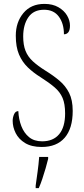

<svg xmlns="http://www.w3.org/2000/svg" viewBox="-20 -744 433 985"><path d="M194 10Q142 10 109 -10Q76 -30 60.5 -61Q45 -92 45 -124Q45 -141 52 -157.5Q59 -174 74 -174Q76 -132 89.5 -97Q103 -62 129 -40.5Q155 -19 196 -19Q253 -19 283.5 -55.5Q314 -92 314 -162Q314 -211 301 -241.5Q288 -272 260 -296Q232 -320 188 -348Q151 -371 122.5 -398.5Q94 -426 77.5 -464.5Q61 -503 61 -561Q61 -630 100 -677Q139 -724 208 -724Q250 -724 279.5 -707Q309 -690 324 -664.5Q339 -639 339 -613Q339 -589 330.5 -578.5Q322 -568 308 -568Q308 -623 282 -658.5Q256 -694 206 -694Q152 -694 125.5 -655.5Q99 -617 99 -557Q99 -513 111 -483Q123 -453 148.5 -429.5Q174 -406 214 -381Q253 -357 284.5 -330.5Q316 -304 334.5 -267.5Q353 -231 353 -175Q353 -85 312 -37.5Q271 10 194 10ZM163 208Q168 172 173 136Q178 100 181 61H227V71Q222 92 214 119.5Q206 147 197 174Q188 201 179 221H163Z"/></svg>

Font: Noto Serif Ethiopic ExtraCondensed ExtraLight
Style: Regular
Weight: 200
Width: 2
Designer: Monotype Design Team
Foundry: Monotype Imaging Inc.
Version: Version 2.102; ttfautohint (v1.8.4.7-5d5b)